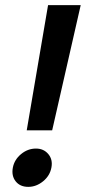

<svg xmlns="http://www.w3.org/2000/svg" viewBox="-20 -720 334 747"><path d="M167 -700H294L183 -213H84ZM90 7Q58 7 41 -14.5Q24 -36 30 -68Q36 -99 62 -120.5Q88 -142 120 -142Q150 -142 168 -120.5Q186 -99 180 -68Q174 -36 147.5 -14.5Q121 7 90 7Z"/></svg>

Font: Albert Sans SemiBold
Style: Italic
Weight: 600
Italic angle: -11.25°
Designer: Andreas Rasmussen
Foundry: a.Foundry
Version: Version 1.025